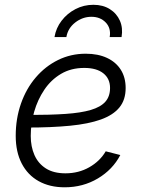

<svg xmlns="http://www.w3.org/2000/svg" viewBox="-20 -775 596 805"><path d="M251 10.3Q188.5 10.3 142.3 -15.4Q96.2 -41 71 -89.6Q45.9 -138.2 45.9 -205.6Q45.9 -277.8 67.9 -340.6Q89.8 -403.3 129.9 -450.2Q169.9 -497.1 223.4 -523.4Q276.9 -549.8 339.4 -549.8Q391.1 -549.8 428.7 -532.2Q466.3 -514.6 486.6 -482.4Q506.8 -450.2 506.8 -405.8Q506.8 -356.4 480.7 -324.5Q454.6 -292.5 402.8 -273.9Q351.1 -255.4 273.4 -247.8Q195.8 -240.2 92.8 -240.2L100.6 -293Q190.4 -293 254.9 -297.4Q319.3 -301.8 360.6 -314Q401.9 -326.2 421.6 -348.4Q441.4 -370.6 441.4 -406.2Q441.4 -445.3 413.1 -467.8Q384.8 -490.2 333.5 -490.2Q277.8 -490.2 235.8 -465.3Q193.8 -440.4 165.8 -398.7Q137.7 -356.9 123.3 -306.6Q108.9 -256.3 108.9 -205.1Q108.9 -160.2 124.5 -124.8Q140.1 -89.4 172.4 -68.8Q204.6 -48.3 254.4 -48.3Q309.6 -48.3 354.2 -73.7Q398.9 -99.1 423.3 -140.6L484.4 -125Q452.6 -64 390.4 -26.9Q328.1 10.3 251 10.3ZM371.6 -754.9Q411.6 -754.9 440.4 -736.8Q469.2 -718.8 482.7 -688.2Q496.1 -657.7 489.7 -619.6H439.9Q446.3 -656.7 423.3 -680.7Q400.4 -704.6 363.3 -704.6Q326.2 -704.6 295.4 -680.7Q264.6 -656.7 258.3 -619.6H208.5Q214.8 -657.7 238.3 -688.2Q261.7 -718.8 296.4 -736.8Q331.1 -754.9 371.6 -754.9Z"/></svg>

Font: Inter 18pt Light
Style: Italic
Weight: 300
Italic angle: -9.3988°
Designer: Rasmus Andersson
Foundry: rsms
Version: Version 4.001;git-66647c0bb